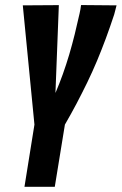

<svg xmlns="http://www.w3.org/2000/svg" viewBox="-20 -721 470 741"><path d="M74.4 0 112.9 -240.1 68 -700.3 207.1 -701.2 194 -362.2Q209.3 -398 222.6 -435.2Q235.9 -472.4 247.3 -510.9Q258.6 -549.3 268.4 -588.8Q278.2 -628.3 287.2 -669.3Q289.2 -677.5 290.5 -685.6Q291.8 -693.6 292.8 -701.5L429.8 -700.3Q428.1 -692.1 425.4 -683.1Q422.7 -674 420.7 -665.1Q405 -617.4 388.5 -572.7Q371.9 -528.1 354.3 -485.9Q336.6 -443.8 316.7 -402.7Q296.7 -361.7 275.6 -321.5Q254.4 -281.4 230.5 -240.1L191.4 0Z"/></svg>

Font: Georama
Style: Italic
Weight: 400
Width: 2
Italic angle: -9°
Designer: Jean-Baptiste Levee
Foundry: Production Type
Version: Version 1.000